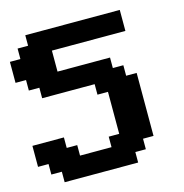

<svg xmlns="http://www.w3.org/2000/svg" viewBox="-124 -990 1060 1104"><g transform="rotate(-15 406.0 -437.5)"><path d="M125 0H562.5V-62.5H625V-125H687.5V-500H625V-562.5H562.5V-625H250V-750H687.5V-875H125V-812.5H62.5V-750H0V-625H62.5V-562.5H125V-500H437.5V-437.5H500V-187.5H437.5V-125H250V-187.5H187.5V-250H0V-125H62.5V-62.5H125Z"/></g></svg>

Font: Faithful 32x
Style: Semibold
Weight: 400
Foundry: Faithful Resource Pack
Version: Version 1.0; January 27, 2023